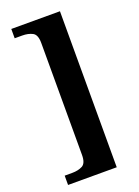

<svg xmlns="http://www.w3.org/2000/svg" viewBox="-165 -830 744 1027"><g transform="rotate(-20 207.0 -316.0)"><path d="M37 128V75H80Q114 75 138 62.5Q162 50 162 3V-635Q162 -682 138 -694.5Q114 -707 80 -707H37V-760H314V128Z"/></g></svg>

Font: Noto Serif Vithkuqi
Style: Regular
Weight: 400
Version: Version 1.005